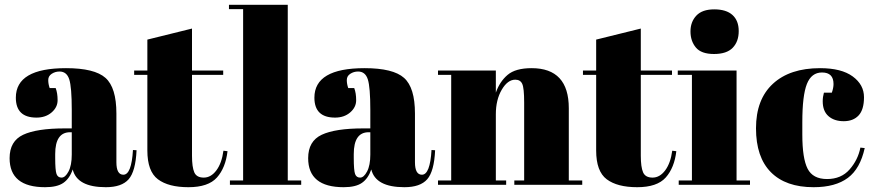

<svg xmlns="http://www.w3.org/2000/svg" viewBox="-20 -770 3638 800"><path d="M250 -235H279V-312Q279 -407 268.5 -439.5Q258 -472 228 -472Q210 -472 195.5 -462.5Q181 -453 181 -436.5Q181 -420 187 -403H212Q220 -382 220 -352.5Q220 -323 195 -301.5Q170 -280 132 -280Q46 -280 46 -363Q46 -486 255 -486Q374 -486 419.5 -445.5Q465 -405 465 -297V-94Q465 -42 494 -42Q528 -42 534 -145L549 -144Q545 -56 516 -23Q487 10 421 10Q301 10 283 -64Q270 -26 244 -8Q218 10 168 10Q20 10 20 -111Q20 -182 76.5 -208.5Q133 -235 250 -235ZM279 -126V-219H272Q210 -219 210 -128V-112Q210 -60 215.5 -45Q221 -30 236.5 -30Q252 -30 265.5 -55.5Q279 -81 279 -126Z M594 -143V-458H539V-476H594V-605L780 -651V-476H910V-458H780V-121Q780 -74 789.5 -52Q799 -30 829 -30Q859 -30 881.5 -60Q904 -90 911 -142L928 -140Q920 -71 884 -30.5Q848 10 765 10Q682 10 638 -23Q594 -56 594 -143Z M934 -750H1179V-18H1235V0H938V-18H993V-732H934Z M1494 -235H1523V-312Q1523 -407 1512.5 -439.5Q1502 -472 1472 -472Q1454 -472 1439.5 -462.5Q1425 -453 1425 -436.5Q1425 -420 1431 -403H1456Q1464 -382 1464 -352.5Q1464 -323 1439 -301.5Q1414 -280 1376 -280Q1290 -280 1290 -363Q1290 -486 1499 -486Q1618 -486 1663.5 -445.5Q1709 -405 1709 -297V-94Q1709 -42 1738 -42Q1772 -42 1778 -145L1793 -144Q1789 -56 1760 -23Q1731 10 1665 10Q1545 10 1527 -64Q1514 -26 1488 -8Q1462 10 1412 10Q1264 10 1264 -111Q1264 -182 1320.5 -208.5Q1377 -235 1494 -235ZM1523 -126V-219H1516Q1454 -219 1454 -128V-112Q1454 -60 1459.5 -45Q1465 -30 1480.5 -30Q1496 -30 1509.5 -55.5Q1523 -81 1523 -126Z M1805 -476H2046V-384Q2062 -430 2095 -458Q2128 -486 2195 -486Q2350 -486 2350 -319V-18H2406V0H2123V-18H2164V-343Q2164 -403 2156 -420.5Q2148 -438 2127 -438Q2095 -438 2070.5 -396Q2046 -354 2046 -294V-18H2089V0H1805V-18H1860V-458H1805Z M2464 -143V-458H2409V-476H2464V-605L2650 -651V-476H2780V-458H2650V-121Q2650 -74 2659.5 -52Q2669 -30 2699 -30Q2729 -30 2751.5 -60Q2774 -90 2781 -142L2798 -140Q2790 -71 2754 -30.5Q2718 10 2635 10Q2552 10 2508 -23Q2464 -56 2464 -143Z M2955 -545Q2902 -545 2879.5 -572Q2857 -599 2857 -639Q2857 -679 2881.5 -705Q2906 -731 2956 -731Q3006 -731 3032 -707.5Q3058 -684 3058 -640.5Q3058 -597 3033 -571Q3008 -545 2955 -545ZM2804 -476H3049V-18H3105V0H2808V-18H2863V-458H2804Z M3405 -468Q3361 -468 3342 -420Q3323 -372 3323 -261V-209Q3323 -110 3345 -67Q3367 -24 3426 -24Q3485 -24 3520 -64Q3555 -104 3565 -155L3583 -153Q3564 -67 3513 -29Q3461 10 3370 10Q3254 10 3192 -52.5Q3130 -115 3130 -235.5Q3130 -356 3200.5 -421Q3271 -486 3397 -486Q3486 -486 3533 -451.5Q3580 -417 3580 -365Q3580 -313 3557.5 -289Q3535 -265 3495.5 -265Q3456 -265 3432 -286Q3408 -307 3408 -348Q3408 -366 3413 -384H3446Q3453 -404 3453 -420Q3453 -468 3405 -468Z"/></svg>

Font: Abril Fatface
Style: Regular
Weight: 400
Designer: Veronika Burian, Jos Scaglione
Foundry: TypeTogether
Version: Version 1.001